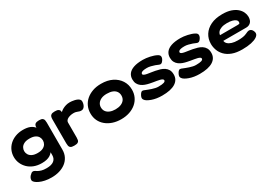

<svg xmlns="http://www.w3.org/2000/svg" viewBox="29 -1358 3454 2431"><g transform="rotate(-30 1756.0 -143.0)"><path d="M313 215Q262 215 218 206Q174 197 141 181.5Q108 166 89.5 149Q71 132 71 116Q71 103 76 89Q81 75 94 60Q111 43 120.5 36Q130 29 144 29Q157 29 169 37Q181 45 198.5 55Q216 65 243.5 73Q271 81 316 81Q352 81 378.5 74Q405 67 423 53Q441 39 450 19Q459 -1 459 -27V-438Q462 -469 479.5 -481Q497 -493 533 -493Q568 -493 583 -482.5Q598 -472 601.5 -455Q605 -438 605 -419V-24Q605 34 582 79Q559 124 519 154Q479 184 426.5 199.5Q374 215 313 215ZM297 -4Q233 -4 183 -23.5Q133 -43 98 -77Q63 -111 44 -155Q25 -199 25 -248Q25 -297 43.5 -340.5Q62 -384 97.5 -417.5Q133 -451 183.5 -470.5Q234 -490 296 -490Q357 -490 397 -473.5Q437 -457 460.5 -425Q484 -393 494 -348Q504 -303 504 -246Q504 -170 484.5 -116Q465 -62 420 -33Q375 -4 297 -4ZM314 -142Q362 -142 392 -157Q422 -172 436 -196Q450 -220 450 -248Q450 -276 436 -300Q422 -324 392 -338.5Q362 -353 312 -353Q264 -353 234 -338Q204 -323 190 -299Q176 -275 176 -247Q176 -220 190.5 -196Q205 -172 235.5 -157Q266 -142 314 -142Z M762 9Q725 9 709.5 -1.5Q694 -12 690.5 -30Q687 -48 687 -67V-416Q687 -436 691 -453Q695 -470 710.5 -480.5Q726 -491 763 -491Q798 -491 813.5 -481.5Q829 -472 833 -459.5Q837 -447 837 -438L825 -420Q829 -430 842.5 -443Q856 -456 877.5 -468Q899 -480 926 -488Q953 -496 984 -496Q997 -496 1015 -494Q1033 -492 1053 -487.5Q1073 -483 1090 -475Q1107 -467 1117.5 -455.5Q1128 -444 1128 -428Q1128 -388 1109.5 -359.5Q1091 -331 1062 -331Q1045 -331 1034 -334.5Q1023 -338 1013 -342Q1003 -346 990 -349.5Q977 -353 955 -353Q932 -353 911 -348Q890 -343 873.5 -334.5Q857 -326 847.5 -313Q838 -300 838 -285V-65Q838 -46 834.5 -28.5Q831 -11 815 -1Q799 9 762 9Z M1445 17Q1379 17 1323.5 -1.5Q1268 -20 1226.5 -54.5Q1185 -89 1163 -136Q1141 -183 1141 -240Q1141 -296 1162 -343.5Q1183 -391 1223 -426Q1263 -461 1318.5 -481Q1374 -501 1444 -501Q1538 -501 1605.5 -467Q1673 -433 1710.5 -374.5Q1748 -316 1748 -241Q1748 -183 1725.5 -135.5Q1703 -88 1662.5 -54Q1622 -20 1567 -1.5Q1512 17 1445 17ZM1444 -128Q1489 -128 1523 -141.5Q1557 -155 1576 -180.5Q1595 -206 1595 -243Q1595 -277 1577.5 -302.5Q1560 -328 1526.5 -341.5Q1493 -355 1443 -355Q1395 -355 1362 -340Q1329 -325 1311.5 -299.5Q1294 -274 1294 -242Q1294 -206 1312.5 -180.5Q1331 -155 1365 -141.5Q1399 -128 1444 -128Z M2043 17Q2002 17 1964 11Q1926 5 1894 -6.5Q1862 -18 1840 -31.5Q1818 -45 1809 -60Q1800 -71 1800.5 -85Q1801 -99 1808.5 -115Q1816 -131 1828 -147Q1841 -163 1856 -162Q1871 -161 1889 -152Q1904 -146 1924.5 -138Q1945 -130 1968 -122.5Q1991 -115 2014 -110Q2037 -105 2057 -105Q2114 -105 2138 -113.5Q2162 -122 2162 -139Q2162 -150 2150 -157.5Q2138 -165 2118.5 -170Q2099 -175 2075 -179Q2051 -183 2026 -187Q2001 -191 1979 -196Q1949 -202 1920 -212.5Q1891 -223 1867.5 -240.5Q1844 -258 1830 -284.5Q1816 -311 1816 -349Q1816 -396 1841.5 -429.5Q1867 -463 1919.5 -481Q1972 -499 2053 -499Q2075 -499 2101.5 -496Q2128 -493 2155 -487Q2182 -481 2206 -473Q2230 -465 2248 -455Q2278 -440 2279 -416.5Q2280 -393 2262 -367Q2249 -347 2234.5 -340.5Q2220 -334 2203 -342Q2185 -351 2158 -360.5Q2131 -370 2102 -377Q2073 -384 2048 -384Q2012 -384 1992 -379Q1972 -374 1964 -366Q1956 -358 1956 -348Q1956 -336 1972 -328.5Q1988 -321 2013.5 -316.5Q2039 -312 2068 -308Q2097 -304 2122 -299Q2154 -293 2186 -283.5Q2218 -274 2244 -257Q2270 -240 2286 -212.5Q2302 -185 2302 -142Q2302 -66 2236.5 -24.5Q2171 17 2043 17Z M2592 17Q2551 17 2513 11Q2475 5 2443 -6.5Q2411 -18 2389 -31.5Q2367 -45 2358 -60Q2349 -71 2349.5 -85Q2350 -99 2357.5 -115Q2365 -131 2377 -147Q2390 -163 2405 -162Q2420 -161 2438 -152Q2453 -146 2473.5 -138Q2494 -130 2517 -122.5Q2540 -115 2563 -110Q2586 -105 2606 -105Q2663 -105 2687 -113.5Q2711 -122 2711 -139Q2711 -150 2699 -157.5Q2687 -165 2667.5 -170Q2648 -175 2624 -179Q2600 -183 2575 -187Q2550 -191 2528 -196Q2498 -202 2469 -212.5Q2440 -223 2416.5 -240.5Q2393 -258 2379 -284.5Q2365 -311 2365 -349Q2365 -396 2390.5 -429.5Q2416 -463 2468.5 -481Q2521 -499 2602 -499Q2624 -499 2650.5 -496Q2677 -493 2704 -487Q2731 -481 2755 -473Q2779 -465 2797 -455Q2827 -440 2828 -416.5Q2829 -393 2811 -367Q2798 -347 2783.5 -340.5Q2769 -334 2752 -342Q2734 -351 2707 -360.5Q2680 -370 2651 -377Q2622 -384 2597 -384Q2561 -384 2541 -379Q2521 -374 2513 -366Q2505 -358 2505 -348Q2505 -336 2521 -328.5Q2537 -321 2562.5 -316.5Q2588 -312 2617 -308Q2646 -304 2671 -299Q2703 -293 2735 -283.5Q2767 -274 2793 -257Q2819 -240 2835 -212.5Q2851 -185 2851 -142Q2851 -66 2785.5 -24.5Q2720 17 2592 17Z M3215 18Q3128 18 3068.5 -4.5Q3009 -27 2972 -65Q2935 -103 2918.5 -149Q2902 -195 2902 -241Q2902 -314 2938.5 -372Q2975 -430 3044.5 -463.5Q3114 -497 3214 -497Q3288 -497 3340 -479Q3392 -461 3424.5 -432Q3457 -403 3472 -369Q3487 -335 3487 -304Q3487 -250 3460.5 -223.5Q3434 -197 3393 -197H3058Q3060 -172 3080 -152.5Q3100 -133 3136 -121.5Q3172 -110 3223 -110Q3260 -110 3286 -113.5Q3312 -117 3329 -122.5Q3346 -128 3358 -134Q3370 -140 3380 -144Q3390 -148 3402 -149Q3417 -149 3430 -141.5Q3443 -134 3453 -115Q3460 -102 3462 -92Q3464 -82 3463 -73Q3461 -48 3430.5 -27Q3400 -6 3345 6Q3290 18 3215 18ZM3058 -280H3315Q3331 -280 3340 -283.5Q3349 -287 3349 -305Q3349 -324 3333 -338Q3317 -352 3286 -360.5Q3255 -369 3210 -369Q3161 -369 3127.5 -357Q3094 -345 3077 -325Q3060 -305 3058 -280Z"/></g></svg>

Font: Fredoka SemiExpanded SemiBold
Style: Regular
Weight: 600
Width: 6
Designer: Ben Nathan
Foundry: Milena B. Brandão, Ben Nathan
Version: Version 2.001